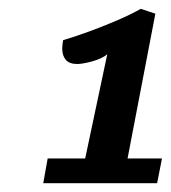

<svg xmlns="http://www.w3.org/2000/svg" viewBox="-20 -800 387 435"><path d="M78 -385 88 -441H173L223 -677Q211 -667 189 -661Q167 -655 155 -655Q137 -655 129 -664.5Q121 -674 121 -690Q121 -694 121.5 -699Q122 -704 123 -709Q150 -717 181.5 -728.5Q213 -740 244.5 -753.5Q276 -767 299 -780L332 -769L269 -441H347L336 -385Z"/></svg>

Font: Sansita Swashed Light Medium
Style: Regular
Weight: 500
Version: Version 1.003